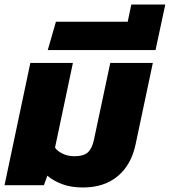

<svg xmlns="http://www.w3.org/2000/svg" viewBox="-31 -818 750 848"><path d="M336 10Q283 10 244 -4.5Q205 -19 178 -42L163 0H-11L103 -540H291L212 -166Q223 -150 246 -139Q269 -128 297 -128Q339 -128 357.5 -145.5Q376 -163 384 -201L456 -540H644L568 -181Q549 -90 489 -40Q429 10 336 10Z M180 -597 216 -722H533L549 -798H699L656 -597Z"/></svg>

Font: Kanit
Style: Bold Italic
Weight: 700
Italic angle: -12°
Designer: Katatrad Team
Foundry: CadsonDemak
Version: Version 2.000; ttfautohint (v1.8.3)